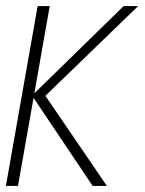

<svg xmlns="http://www.w3.org/2000/svg" viewBox="-22 -615 478 635"><path d="M-2.5 0H37.5L142.5 -595H102.5ZM82 -297 126 -296 435 -595H387ZM284.5 0H331.5L126.5 -300.5L83.5 -299.5Z"/></svg>

Font: Anybody SemiCondensed ExtraLight
Style: Italic
Weight: 250
Width: 4
Italic angle: -10°
Version: Version 1.113;gftools[0.9.25]